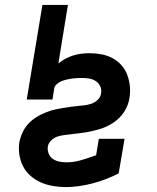

<svg xmlns="http://www.w3.org/2000/svg" viewBox="-20 -755 640 783"><path d="M248 8Q222 8 196 3.5Q170 -1 147 -11Q124 -21 105 -37.5Q86 -54 74.5 -76Q63 -98 59 -124Q55 -150 59 -176Q62 -190 67.5 -204.5Q73 -219 81 -231.5Q89 -244 100 -255Q111 -266 124 -274.5Q137 -283 151 -289.5Q165 -296 179 -301Q193 -306 207.5 -309Q222 -312 236.5 -314.5Q251 -317 265.5 -319Q280 -321 294.5 -322.5Q309 -324 323.5 -325.5Q338 -327 352.5 -332Q367 -337 378.5 -348Q390 -359 392 -374Q395 -389 389 -402.5Q383 -416 371 -424Q359 -432 344.5 -434.5Q330 -437 314 -437Q304 -437 293.5 -436.5Q283 -436 272.5 -434.5Q262 -433 251.5 -430.5Q241 -428 231 -424Q221 -420 212 -412.5Q203 -405 201 -394L194 -349H89L153 -735H257L218 -496Q231 -507 247 -515.5Q263 -524 279 -529Q295 -534 312 -536Q329 -538 345 -538Q370 -538 394 -533.5Q418 -529 438.5 -518Q459 -507 474.5 -490Q490 -473 498.5 -451Q507 -429 509.5 -404.5Q512 -380 508 -356Q506 -341 500.5 -327Q495 -313 487 -300Q479 -287 468 -276Q457 -265 444 -256Q431 -247 417.5 -240.5Q404 -234 389.5 -229.5Q375 -225 360.5 -221.5Q346 -218 331.5 -215.5Q317 -213 302.5 -211.5Q288 -210 273.5 -208Q259 -206 244.5 -204.5Q230 -203 215.5 -198.5Q201 -194 189 -182.5Q177 -171 175 -157Q173 -142 178.5 -128.5Q184 -115 195.5 -107Q207 -99 221.5 -96Q236 -93 251 -93Q281 -93 311.5 -102Q342 -111 372 -122L383 -189H488L464 -48Q439 -35 411.5 -24.5Q384 -14 357 -7Q330 0 302.5 4Q275 8 248 8Z"/></svg>

Font: Iosevka Slab Extended
Style: Bold Italic
Weight: 700
Width: 7
Italic angle: -9°
Monospace: yes
Designer: Belleve Invis
Foundry: Belleve Invis
Version: Version 11.1.0; ttfautohint (v1.8.3)